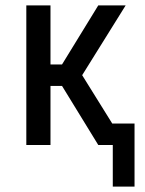

<svg xmlns="http://www.w3.org/2000/svg" viewBox="-20 -540 540 715"><path d="M400 155V0H346L211 -220H168V0H78V-520H168V-300H211L346 -520H448L286 -260L398 -80H481V155Z"/></svg>

Font: Iosevka Term Medium
Style: Regular
Weight: 500
Monospace: yes
Designer: Belleve Invis
Foundry: Belleve Invis
Version: Version 26.3.1